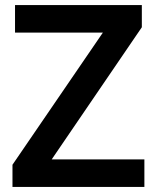

<svg xmlns="http://www.w3.org/2000/svg" viewBox="-20 -827 616 754"><path d="M547 -93H29V-180L384 -699H39V-807H537V-720L183 -201H547Z"/></svg>

Font: Noto Sans Telugu UI SemiBold
Style: Regular
Weight: 600
Designer: Jelle Bosma - Monotype Design Team
Foundry: Monotype Imaging Inc.
Version: Version 2.005; ttfautohint (v1.8.4.7-5d5b)